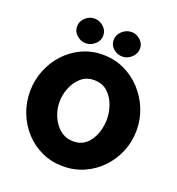

<svg xmlns="http://www.w3.org/2000/svg" viewBox="-156 -1017 1064 1151"><g transform="rotate(20 375.5 -441.5)"><path d="M35.6 -347.7Q35.6 -418 60.8 -482.2Q85.9 -546.4 131.6 -596.2Q177.2 -646 238.8 -674.8Q300.3 -703.6 373 -703.6Q445.8 -703.6 508.3 -674.8Q570.8 -646 617.4 -595.7Q664.1 -545.4 690.2 -481Q716.3 -416.5 716.3 -345.2Q716.3 -274.4 690.2 -210.7Q664.1 -147 617.7 -97.9Q571.3 -48.8 509 -20.8Q446.8 7.3 374.5 7.3Q300.8 7.3 239 -20.8Q177.2 -48.8 131.6 -98.4Q85.9 -147.9 60.8 -211.9Q35.6 -275.9 35.6 -347.7ZM382.8 -154.3Q420.4 -154.3 447.8 -172.1Q475.1 -189.9 492.4 -219Q509.8 -248 518.1 -281.7Q526.4 -315.4 526.4 -347.7Q526.4 -392.6 510 -437.5Q493.7 -482.4 460.2 -512.5Q426.8 -542.5 375.5 -542.5Q325.7 -542.5 291.7 -512.5Q257.8 -482.4 240.5 -438Q223.1 -393.6 223.1 -349.1Q223.1 -303.2 241.7 -258.3Q260.3 -213.4 295.9 -183.8Q331.5 -154.3 382.8 -154.3ZM167.5 -810.1Q167.5 -843.3 192.9 -866.7Q218.3 -890.1 251 -890.1Q283.2 -890.1 308.6 -867.2Q334 -844.2 334 -811Q334 -778.3 307.9 -755.4Q281.7 -732.4 250 -732.4Q218.3 -732.4 192.9 -754.9Q167.5 -777.3 167.5 -810.1ZM401.4 -807.6Q401.4 -842.3 427.7 -866.2Q454.1 -890.1 487.8 -890.1Q518.6 -890.1 543.2 -867.7Q567.9 -845.2 567.9 -813.5Q567.9 -780.8 542 -756.6Q516.1 -732.4 483.4 -732.4Q452.1 -732.4 426.8 -753.7Q401.4 -774.9 401.4 -807.6Z"/></g></svg>

Font: Belanosima SemiBold
Style: Regular
Weight: 600
Designer: The DocRepair Project, Santiago Orozco
Foundry: Google
Version: Version 2.000